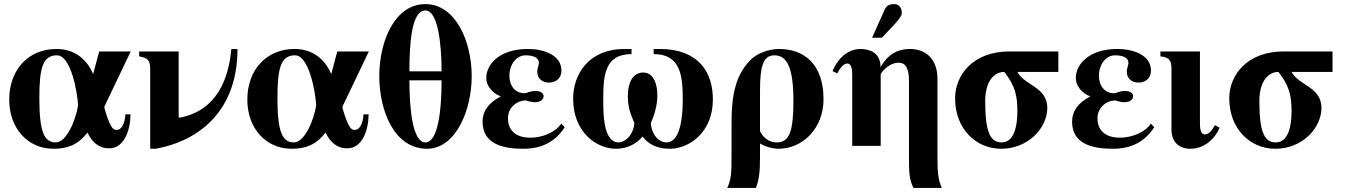

<svg xmlns="http://www.w3.org/2000/svg" viewBox="-20 -712 6562 937"><path d="M592 -154C589 -104 571 -78 550 -78C536 -78 523 -80 498 -156C495 -165 489 -186 489 -191L618 -461H464L435 -352H434C411 -406 359 -473 255 -473C120 -473 25 -373 25 -226C25 -84 117 14 241 14C310 14 360 -5 407 -65C431 -14 466 12 512 12C587 12 616 -77 617 -154ZM361 -198C350 -126 305 -17 252 -17C194 -17 172 -73 172 -233C172 -382 189 -442 258 -442C326 -442 358 -262 361 -198Z M1109 -473C1087 -226 957 -156 857 -138H852V-461H659V-437C703 -428 713 -419 713 -372V14H739C919 -17 1139 -144 1139 -473Z M1754 -154C1751 -104 1733 -78 1712 -78C1698 -78 1685 -80 1660 -156C1657 -165 1651 -186 1651 -191L1780 -461H1626L1597 -352H1596C1573 -406 1521 -473 1417 -473C1282 -473 1187 -373 1187 -226C1187 -84 1279 14 1403 14C1472 14 1522 -5 1569 -65C1593 -14 1628 12 1674 12C1749 12 1778 -77 1779 -154ZM1523 -198C1512 -126 1467 -17 1414 -17C1356 -17 1334 -73 1334 -233C1334 -382 1351 -442 1420 -442C1488 -442 1520 -262 1523 -198Z M2056 -692C1906 -692 1831 -510 1831 -341C1831 -171 1904 14 2064 14C2203 14 2282 -172 2282 -340C2282 -511 2203 -692 2056 -692ZM1978 -364C1978 -503 1989 -661 2056 -661C2116 -661 2135 -503 2135 -364ZM2135 -320C2135 -170 2117 -17 2056 -17C1996 -17 1978 -168 1978 -320Z M2719 -109C2692 -66 2626 -40 2568 -40C2508 -40 2459 -67 2459 -135C2459 -190 2506 -222 2545 -222C2562 -217 2578 -213 2589 -213C2620 -213 2633 -229 2633 -243C2633 -255 2621 -268 2594 -268C2564 -268 2551 -257 2540 -257C2495 -257 2466 -292 2466 -342C2466 -396 2499 -442 2545 -442C2591 -442 2610 -426 2610 -405C2610 -394 2602 -378 2602 -363C2602 -324 2631 -309 2659 -309C2700 -309 2720 -337 2720 -367C2720 -444 2633 -473 2556 -473C2419 -473 2353 -400 2353 -330C2353 -298 2379 -258 2423 -242V-241C2364 -210 2335 -170 2335 -118C2335 -10 2433 14 2533 14C2626 14 2690 -21 2736 -91Z M3170 -448C3303 -448 3312 -340 3312 -224C3312 -145 3301 -17 3233 -17C3198 -17 3162 -49 3156 -111C3173 -149 3188 -197 3188 -247C3188 -293 3174 -358 3119 -358C3066 -358 3044 -305 3044 -244C3044 -191 3055 -159 3076 -112C3071 -52 3030 -17 2999 -17C2924 -17 2924 -158 2924 -224C2924 -340 2929 -448 3062 -448V-473H3028C2852 -473 2777 -349 2777 -230C2777 -67 2891 14 2986 14C3041 14 3085 -9 3116 -46C3142 -9 3187 14 3248 14C3343 14 3459 -65 3459 -227C3459 -360 3389 -473 3199 -473H3170Z M3689 -271C3689 -394 3707 -442 3759 -442C3818 -442 3852 -389 3852 -220C3852 -71 3833 -17 3770 -17C3756 -17 3714 -21 3689 -72ZM3779 14C3898 14 3999 -86 3999 -228C3999 -398 3905 -473 3782 -473C3731 -473 3672 -451 3640 -417C3570 -344 3550 -248 3550 -113V55C3550 131 3548 166 3529 205H3669C3685 166 3689 124 3689 54V-12C3717 5 3753 14 3779 14Z M4236 -528H4284L4347 -595C4366 -616 4381 -635 4381 -648C4381 -674 4368 -692 4344 -692C4324 -692 4307 -687 4297 -664ZM4576 205C4558 165 4555 127 4555 52V-328C4555 -418 4503 -473 4421 -473C4360 -473 4313 -446 4278 -386H4277C4277 -456 4222 -473 4179 -473C4113 -473 4064 -419 4043 -365L4066 -354C4079 -378 4095 -402 4115 -402C4137 -402 4139 -370 4139 -346V0H4278V-348C4278 -352 4284 -361 4295 -372C4317 -394 4341 -406 4366 -406C4399 -406 4416 -378 4416 -319V53C4416 129 4417 165 4438 205Z M5145 -461H4906C4730 -461 4641 -347 4641 -232C4641 -86 4740 14 4866 14C4999 14 5091 -89 5091 -185C5091 -288 4982 -293 4945 -361H5145ZM4945 -169C4945 -93 4928 -17 4868 -17C4811 -17 4788 -71 4788 -219C4788 -316 4832 -361 4881 -361C4933 -295 4945 -247 4945 -169Z M5596 -109C5569 -66 5503 -40 5445 -40C5385 -40 5336 -67 5336 -135C5336 -190 5383 -222 5422 -222C5439 -217 5455 -213 5466 -213C5497 -213 5510 -229 5510 -243C5510 -255 5498 -268 5471 -268C5441 -268 5428 -257 5417 -257C5372 -257 5343 -292 5343 -342C5343 -396 5376 -442 5422 -442C5468 -442 5487 -426 5487 -405C5487 -394 5479 -378 5479 -363C5479 -324 5508 -309 5536 -309C5577 -309 5597 -337 5597 -367C5597 -444 5510 -473 5433 -473C5296 -473 5230 -400 5230 -330C5230 -298 5256 -258 5300 -242V-241C5241 -210 5212 -170 5212 -118C5212 -10 5310 14 5410 14C5503 14 5567 -21 5613 -91Z M5836 -461H5643V-437C5683 -432 5697 -421 5697 -376V-77C5697 -31 5724 14 5789 14C5859 14 5911 -37 5932 -89L5909 -101C5896 -78 5880 -56 5860 -56C5838 -56 5836 -88 5836 -112Z M6483 -461H6244C6068 -461 5979 -347 5979 -232C5979 -86 6078 14 6204 14C6337 14 6429 -89 6429 -185C6429 -288 6320 -293 6283 -361H6483ZM6283 -169C6283 -93 6266 -17 6206 -17C6149 -17 6126 -71 6126 -219C6126 -316 6170 -361 6219 -361C6271 -295 6283 -247 6283 -169Z"/></svg>

Font: XITS
Style: Bold
Weight: 700
Designer: MicroPress Inc., with final additions and corrections provided by Coen Hoffman, Elsevier (retired)
Version: Version 1.107